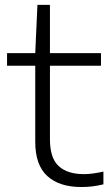

<svg xmlns="http://www.w3.org/2000/svg" viewBox="-20 -760 454 790"><path d="M314.5 9.5Q224 9.5 174.5 -35.8Q125 -81 125 -176.5V-489.5H9V-541.5H125L134 -740H185.5V-541.5H395.5V-489.5H185.5V-187.5Q185.5 -109.5 221.5 -76.5Q257.5 -43.5 325.5 -43.5Q359.5 -43.5 405.5 -54V-1.5Q380.5 4.5 359.2 7Q338 9.5 314.5 9.5Z"/></svg>

Font: Encode Sans Expanded Light
Style: Regular
Weight: 300
Width: 7
Designer: Multiple Designers
Foundry: Impallari Type
Version: Version 3.000; ttfautohint (v1.8.3) -l 8 -r 50 -G 200 -x 14 